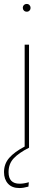

<svg xmlns="http://www.w3.org/2000/svg" viewBox="-28 -744 261 967"><path d="M106.9 -724.1Q115.2 -724.1 120.6 -718.3Q126 -712.4 126 -704.1Q126 -696.3 120.6 -690.7Q115.2 -685.1 106.9 -685.1Q98.1 -685.1 92.5 -690.7Q86.9 -696.3 86.9 -704.1Q86.9 -712.9 92.5 -718.5Q98.1 -724.1 106.9 -724.1ZM96.2 -5.9V-519H118.2V0Q66.9 25.9 41 53.5Q15.1 81.1 15.1 123Q15.1 181.2 70.8 181.2Q91.8 181.2 117.2 173.8L115.2 195.8Q89.8 203.1 69.8 203.1Q32.2 203.1 12.2 180.9Q-7.8 158.7 -7.8 123Q-7.8 81.1 18.6 51Q44.9 21 96.2 -5.9Z"/></svg>

Font: Fira Sans Compressed Thin
Style: Regular
Weight: 100
Width: 1
Designer: Carrois Corporate & Edenspiekermann AG
Foundry: Carrois Corporate GbR & Edenspiekermann AG
Version: Version 4.203;PS 004.203;hotconv 1.0.88;makeotf.lib2.5.64775